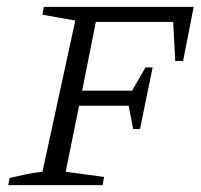

<svg xmlns="http://www.w3.org/2000/svg" viewBox="-20 -541 586 561"><path d="M369 -164 356 -232H211L172 -39L284 -24L280 0H4L8 -21Q34 -27 57.5 -32Q81 -37 104 -39L200 -481L104 -498L108 -521H546L515 -363H492L486 -477H260L220 -276H366L405 -344H426L389 -164Z"/></svg>

Font: Piazzolla SC Light
Style: Italic
Weight: 300
Italic angle: -11.3°
Designer: Juan Pablo del Peral
Foundry: Huerta Tipografica
Version: Version 1.330